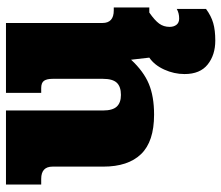

<svg xmlns="http://www.w3.org/2000/svg" viewBox="-69 -451 741 643"><g transform="rotate(-90 301.5 -129.5)"><path d="M533 68Q533 82 540 91Q547 100 561 100Q579 100 593 92V190Q570 207 546 214Q522 221 487 221Q439 221 407 195.5Q375 170 375 118Q375 83 390 50Q405 17 430 0L423 -61Q384 -19 342 -1.5Q300 16 239 16Q149 16 107 -27.5Q65 -71 65 -154V-324Q65 -362 24 -362H5V-480H253V-155Q253 -123 266 -109Q279 -95 305 -95Q333 -95 346 -109Q359 -123 359 -155V-324Q359 -343 352.5 -352.5Q346 -362 328 -362H312V-480H546V-157Q546 -119 588 -119H598V0H581Q555 18 544 33Q533 48 533 68Z"/></g></svg>

Font: Pridi
Style: Bold
Weight: 700
Designer: Katatrad Team
Foundry: CadsonDemak
Version: Version 1.001